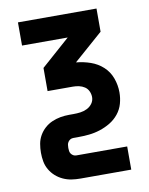

<svg xmlns="http://www.w3.org/2000/svg" viewBox="-83 -581 666 857"><g transform="rotate(-10 250.0 -152.5)"><path d="M212 215Q191 215 171.5 212Q152 209 133.5 200.5Q115 192 100 178.5Q85 165 75 147.5Q65 130 61.5 110.5Q58 91 58 71Q58 51 61.5 31Q65 11 75 -6.5Q85 -24 100 -37.5Q115 -51 133.5 -59Q152 -67 171.5 -70.5Q191 -74 212 -74H231Q247 -74 262.5 -76Q278 -78 292.5 -85Q307 -92 316.5 -105Q326 -118 326 -134Q326 -148 320 -161Q314 -174 302.5 -181.5Q291 -189 277.5 -192Q264 -195 250 -195H135V-300L265 -415H58V-520H414V-415L283 -300V-299Q316 -296 347.5 -285Q379 -274 403 -252Q427 -230 438.5 -198.5Q450 -167 450 -134Q450 -108 443 -83Q436 -58 419.5 -37.5Q403 -17 380.5 -3.5Q358 10 333 18Q308 26 282.5 28.5Q257 31 231 31H212Q204 31 198 34.5Q192 38 188 44Q184 50 183 57Q182 64 182 71Q182 78 183 85Q184 92 188 97.5Q192 103 198 106.5Q204 110 212 110H442V215Z"/></g></svg>

Font: Iosevka SS18 Extrabold
Style: Regular
Weight: 800
Monospace: yes
Designer: Belleve Invis
Foundry: Belleve Invis
Version: Version 25.1.1; ttfautohint (v1.8.4)